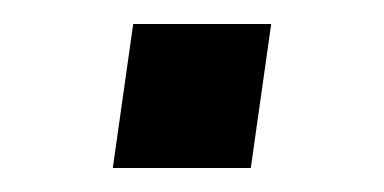

<svg xmlns="http://www.w3.org/2000/svg" viewBox="-20 -355 320 160"><path d="M74 -215 91 -335H206L189 -215Z"/></svg>

Font: Mohave Light
Style: Bold Italic
Weight: 700
Italic angle: -8°
Version: Version 2.003